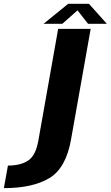

<svg xmlns="http://www.w3.org/2000/svg" viewBox="-180 -742 572 992"><path d="M-160 230Q-11.5 230 75 178.2Q161.5 126.5 187.5 -24L288.5 -593H120.5L18.5 -17.5Q5 61.5 -34.5 87.5Q-74 113.5 -139 113.5ZM45 -619H142L220.5 -688.5L275 -619H372L279.5 -722.5H172.5Z"/></svg>

Font: Anybody Thin
Style: Bold Italic
Weight: 700
Italic angle: -10°
Version: Version 1.113;gftools[0.9.25]